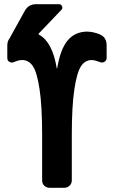

<svg xmlns="http://www.w3.org/2000/svg" viewBox="-20 -890 540 910"><path d="M454.1 -726.6Q485.4 -712.9 485.4 -674.8V-615.2Q485.4 -603.5 475.1 -597.2Q464.8 -590.8 454.1 -595.7Q431.6 -604.5 415 -605.5Q383.8 -605.5 364.3 -576.7Q344.7 -547.9 332.5 -467.3Q320.3 -386.7 320.3 -250V-35.2Q320.3 -20.5 310.1 -10.3Q299.8 0 285.2 0H214.8Q200.2 0 189.9 -9.8Q179.7 -19.5 179.7 -35.2V-250Q179.7 -386.7 167.5 -467.3Q155.3 -547.9 135.7 -576.7Q116.2 -605.5 85 -605.5Q68.4 -605.5 45.9 -595.7Q35.2 -590.8 24.9 -596.7Q14.6 -602.5 14.6 -615.2V-674.8Q14.6 -696.3 27.3 -710.9Q29.3 -713.9 31.2 -719.7L32.2 -720.7L97.7 -838.9Q115.2 -870.1 150.4 -870.1H259.8Q269.5 -870.1 273.9 -860.8Q278.3 -851.6 271.5 -843.8L165 -732.4Q161.1 -728.5 165 -725.6Q228.5 -691.4 249 -566.4Q249 -565.4 250 -565.4Q251 -565.4 251 -566.4Q266.6 -659.2 301.8 -699.7Q336.9 -740.2 394.5 -740.2Q423.8 -739.3 454.1 -726.6Z"/></svg>

Font: Rounded-L Mgen+ 1m bold
Style: Bold
Weight: 700
Designer: [Source Han Sans]
Ryoko NISHIZUKA  (kana & ideographs); Paul D. Hunt (Latin, Greek & Cyrillic); Wenlong ZHANG  (bopomofo
Version: Version 1.059.20150602